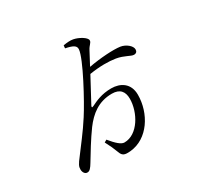

<svg xmlns="http://www.w3.org/2000/svg" viewBox="-171 -1013 1342 1284"><g transform="rotate(-30 500.0 -371.0)"><path d="M590 -672C606 -704 625 -710 625 -729C625 -752 571 -783 532 -790C511 -794 485 -792 457 -787L455 -765C514 -753 534 -740 532 -713C528 -646 388 -389 332 -303C282 -224 215 -140 179 -91C146 -49 139 -34 139 -12C139 11 152 30 171 29C188 29 201 13 219 -17C251 -70 302 -155 349 -219C402 -290 470 -346 574 -346C636 -346 662 -312 662 -257C662 -152 589 -21 485 -21C460 -21 430 -48 389 -98L370 -87C390 -49 403 -21 416 14C428 48 446 53 490 49C631 36 722 -110 722 -253C722 -342 658 -379 588 -379C513 -379 463 -354 426 -336C411 -329 411 -335 416 -346C433 -378 476 -458 516 -532C597 -545 664 -544 715 -536C775 -526 810 -497 833 -497C851 -497 860 -507 860 -524C860 -551 821 -584 780 -590C730 -597 628 -591 538 -574Z"/></g></svg>

Font: Noto Serif CJK JP
Style: Regular
Weight: 400
Designer: Ryoko NISHIZUKA 西塚涼子 (kana & ideographs); Frank Grießhammer (Latin, Greek & Cyrillic); Wenlong ZHANG 张文龙 (bopomofo); San
Foundry: Adobe Systems Incorporated
Version: Version 1.000;PS 1;hotconv 16.6.53;makeotf.lib2.5.65590